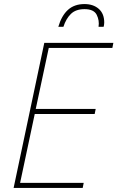

<svg xmlns="http://www.w3.org/2000/svg" viewBox="-20 -925 578 945"><path d="M47 0 198 -714H538L533 -689H220L156 -389H451L446 -364H151L79 -25H392L387 0ZM267 -793Q283 -848 314.5 -876.5Q346 -905 396 -905Q439 -905 466 -881.5Q493 -858 493 -814Q493 -808 492 -802Q491 -796 490 -793H465Q470 -824 456 -852Q442 -880 396 -880Q353 -880 329 -856.5Q305 -833 292 -793Z"/></svg>

Font: Noto Sans Disp Thin
Style: Italic
Weight: 100
Italic angle: -12°
Designer: Monotype Design Team
Foundry: Monotype Imaging Inc.
Version: Version 2.000;GOOG;noto-source:20170915:90ef993387c0